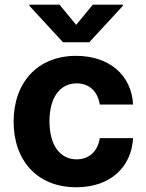

<svg xmlns="http://www.w3.org/2000/svg" viewBox="-20 -792 627 823"><path d="M306.8 10.7C452.1 10.7 543.3 -74.6 550.4 -199.9H407.7C398.8 -141.7 360.4 -109 308.6 -109C237.9 -109 192.1 -168.3 192.1 -272.7C192.1 -375.7 238.3 -434.7 308.6 -434.7C364 -434.7 399.5 -398.1 407.7 -343.8H550.4C544 -469.8 448.5 -552.6 306.1 -552.6C140.6 -552.6 38.4 -437.9 38.4 -270.6C38.4 -104.8 138.8 10.7 306.8 10.7ZM106.2 -767 250 -610.8H362.6L506.7 -767V-772H377.8L306.5 -685.4L235.1 -772H106.2Z"/></svg>

Font: GiG Sans
Style: Bold
Weight: 700
Designer: Andreas Faust
Version: Version 1.100;FEAKit 1.0